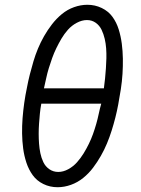

<svg xmlns="http://www.w3.org/2000/svg" viewBox="-20 -772 590 804"><path d="M221 12Q189 12 161.5 -1.5Q134 -15 117 -38.5Q100 -62 90.5 -91Q81 -120 77 -150.5Q73 -181 72.5 -213Q72 -245 74.5 -277Q77 -309 81.5 -341Q86 -373 93 -406Q98 -433 105 -460.5Q112 -488 120 -515Q128 -542 139 -568.5Q150 -595 164.5 -620.5Q179 -646 197.5 -670Q216 -694 239 -713Q262 -732 290 -742Q318 -752 346 -752Q378 -752 406 -738.5Q434 -725 451 -701.5Q468 -678 477 -649Q486 -620 490 -589Q494 -558 494.5 -526.5Q495 -495 493 -463Q491 -431 486 -398.5Q481 -366 475 -334Q470 -307 463 -279.5Q456 -252 447.5 -225Q439 -198 428 -171.5Q417 -145 402.5 -119.5Q388 -94 370 -70Q352 -46 328.5 -27Q305 -8 277 2Q249 12 221 12ZM164 -402H415Q418 -423 420 -444Q422 -465 423.5 -486Q425 -507 425.5 -528Q426 -549 424.5 -569.5Q423 -590 418.5 -609.5Q414 -629 405.5 -647Q397 -665 381 -676.5Q365 -688 344 -688Q323 -688 301.5 -676.5Q280 -665 264.5 -647.5Q249 -630 237.5 -610.5Q226 -591 216 -570.5Q206 -550 198.5 -529Q191 -508 184.5 -487Q178 -466 173.5 -444.5Q169 -423 164 -402ZM224 -52Q245 -52 266 -63.5Q287 -75 302.5 -92.5Q318 -110 330 -129.5Q342 -149 352 -169.5Q362 -190 369.5 -211Q377 -232 383 -253Q389 -274 393.5 -295.5Q398 -317 404 -338H153Q149 -317 147 -296Q145 -275 143.5 -254Q142 -233 142 -212Q142 -191 143.5 -170.5Q145 -150 149 -130.5Q153 -111 161.5 -93Q170 -75 186.5 -63.5Q203 -52 224 -52Z"/></svg>

Font: Lode Term
Style: Italic
Weight: 400
Italic angle: -11°
Monospace: yes
Designer: Belleve Invis
Foundry: Belleve Invis
Version: Version 29.2.0